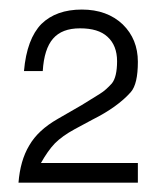

<svg xmlns="http://www.w3.org/2000/svg" viewBox="-20 -643 317 410"><path d="M19.5 -252.9H274.4V-294.9H67.4C77.1 -312 86.9 -326.2 97.2 -336.9C107.4 -347.2 121.6 -357.4 139.6 -367.2L177.7 -387.7C212.9 -405.3 240.2 -424.8 259.3 -446.3C269.5 -458 274.4 -479.5 274.4 -511.2C274.4 -543 263.7 -569.8 242.2 -590.8C220.2 -611.8 190.9 -622.6 154.8 -622.6C118.2 -622.6 89.4 -612.3 68.4 -591.8C47.9 -570.8 35.2 -537.6 31.2 -491.2H71.3C73.2 -522.9 80.6 -545.9 93.3 -560.5C106 -575.2 125 -582.5 150.9 -582.5C176.8 -582.5 196.3 -576.7 209.5 -564.5C223.1 -552.2 230 -534.7 230 -512.2C230 -489.7 226.1 -473.6 218.8 -464.8C210.9 -456.1 202.6 -448.2 192.9 -442.4C182.6 -436 169.9 -428.2 154.3 -418.5L103.5 -389.2C75.2 -373 55.2 -354.5 42.5 -332.5C29.3 -310.5 22 -284.2 19.5 -252.9Z"/></svg>

Font: Meera New
Style: Regular
Weight: 400
Designer: Hussain K H
Foundry: RIT
Version: 1.4.1